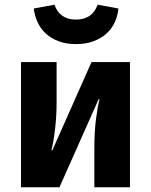

<svg xmlns="http://www.w3.org/2000/svg" viewBox="-20 -794 640 814"><path d="M368 -531H531V0H380V-167Q380 -235 387 -289.5Q394 -344 402 -373H398L232 0H69V-531H220V-362Q220 -302 213.5 -247Q207 -192 198 -157H202ZM302 -607Q261 -607 229 -619Q197 -631 175 -651Q153 -671 140 -698.5Q127 -726 123 -758L211 -774Q233 -711 302 -711Q371 -711 394 -774L482 -758Q479 -726 466 -698.5Q453 -671 430.5 -651Q408 -631 376 -619Q344 -607 302 -607Z"/></svg>

Font: Qzxlaeiskcpccdgjqmyffctclhy
Style: Regular
Weight: 700
Monospace: yes
Designer: Carrois Corporate & Edenspiekermann
Foundry: Carrois Corporate GbR & Edenspiekermann AG
Version: Version 2.001